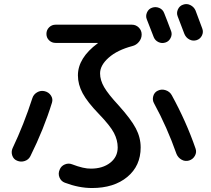

<svg xmlns="http://www.w3.org/2000/svg" viewBox="-20 -862 1040 947"><path d="M632.8 -634.8Q558.6 -615.2 516.1 -577.6Q473.6 -540 473.6 -500Q473.6 -466.8 493.7 -432.1Q513.7 -397.5 565.4 -341.8Q626 -274.4 649.9 -229Q673.8 -183.6 673.8 -134.8Q673.8 -43.9 607.9 10.7Q542 65.4 433.6 65.4Q369.1 65.4 299.8 39.1Q281.2 32.2 273.4 13.2Q265.6 -5.9 274.4 -25.4Q281.2 -43 299.3 -50.8Q317.4 -58.6 335 -51.8Q393.6 -29.3 428.7 -30.3Q486.3 -30.3 523.4 -59.1Q560.5 -87.9 560.5 -134.8Q560.5 -170.9 542 -206.5Q523.4 -242.2 467.3 -300.3Q411.1 -358.4 387.7 -401.9Q364.3 -445.3 364.3 -490.2Q364.3 -576.2 461.9 -648.4Q462.9 -648.4 462.9 -649.4Q462.9 -650.4 460.9 -650.4H253.9Q235.4 -650.4 222.2 -663.1Q209 -675.8 209 -694.8Q209 -713.9 222.2 -727.1Q235.4 -740.2 253.9 -740.2H630.9Q650.4 -740.2 664.6 -726.1Q678.7 -711.9 678.7 -691.9Q678.7 -671.9 665.5 -655.8Q652.3 -639.6 632.8 -634.8ZM795.9 -652.3Q778.3 -646.5 761.7 -654.3Q745.1 -662.1 738.3 -678.7Q710.9 -749 704.1 -766.6Q697.3 -783.2 705.1 -800.8Q712.9 -818.4 730.5 -824.2Q748 -830.1 765.6 -822.8Q783.2 -815.4 790 -796.9Q793 -789.1 805.7 -756.8Q818.4 -724.6 824.2 -708Q830.1 -691.4 821.3 -674.3Q812.5 -657.2 795.9 -652.3ZM944.3 -810.5Q960 -769.5 977.5 -721.7Q984.4 -704.1 976.1 -687Q967.8 -669.9 950.2 -664.1Q931.6 -658.2 914.6 -667Q897.5 -675.8 889.6 -694.3Q867.2 -752 856.4 -781.2Q849.6 -797.9 857.4 -815.4Q865.2 -833 882.8 -838.9Q901.4 -845.7 918.9 -836.9Q936.5 -828.1 944.3 -810.5ZM827.1 -392.6Q898.4 -262.7 944.3 -129.9Q951.2 -111.3 941.4 -93.8Q931.6 -76.2 912.6 -70.3Q893.6 -64.5 876 -74.2Q858.4 -84 850.6 -102.5Q803.7 -235.4 740.2 -351.6Q730.5 -368.2 735.8 -387.7Q741.2 -407.2 758.8 -415Q777.3 -423.8 797.4 -417Q817.4 -410.2 827.1 -392.6ZM64.5 -69.3Q46.9 -76.2 40.5 -94.7Q34.2 -113.3 42 -130.9Q97.7 -248 139.6 -377.9Q145.5 -396.5 163.1 -406.7Q180.7 -417 200.7 -412.1Q220.7 -407.2 231.4 -390.6Q242.2 -374 236.3 -355.5Q196.3 -225.6 129.9 -91.8Q121.1 -74.2 102.1 -67.9Q83 -61.5 64.5 -69.3Z"/></svg>

Font: Rounded Mgen+ 1mn medium
Style: Regular
Weight: 500
Designer: [Source Han Sans]
Ryoko NISHIZUKA  (kana & ideographs); Paul D. Hunt (Latin, Greek & Cyrillic); Wenlong ZHANG  (bopomofo
Version: Version 1.059.20150602